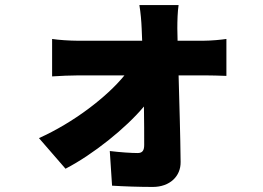

<svg xmlns="http://www.w3.org/2000/svg" viewBox="-20 -648 1040 759"><path d="M682 -487 681 -536C681 -565 682 -602 686 -628H531C536 -598 539 -563 540 -536L542 -487H286C258 -487 210 -490 186 -494V-346C217 -348 260 -350 290 -350H472C402 -264 270 -163 134 -102L239 19C349 -38 478 -142 549 -227C550 -169 550 -116 550 -75C550 -53 543 -43 524 -43C500 -43 454 -46 414 -51L423 86C471 89 531 91 584 91C651 91 695 49 694 -8C693 -114 689 -236 686 -350H792C815 -350 848 -349 875 -348V-494C856 -491 814 -487 785 -487Z"/></svg>

Font: Noto Sans CJK JP Black
Style: Regular
Weight: 900
Designer: Ryoko NISHIZUKA (kana & ideographs); Paul D. Hunt (Latin, Greek & Cyrillic); Wenlong ZHANG (bopomofo); Sandoll Communica
Foundry: Adobe Systems Incorporated
Version: Version 1.004;PS 1.004;hotconv 1.0.82;makeotf.lib2.5.63406